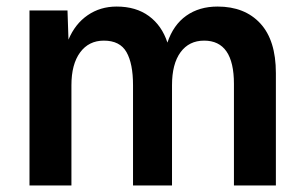

<svg xmlns="http://www.w3.org/2000/svg" viewBox="-20 -566 932 586"><path d="M70 0V-534H186L189 -445Q209 -493 247.5 -519.5Q286 -546 336 -546Q395 -546 434.5 -517Q474 -488 491 -436Q509 -490 548.5 -518Q588 -546 644 -546Q727 -546 774.5 -494.5Q822 -443 822 -343V0H694V-310Q694 -442 603 -442Q557 -442 531 -406.5Q505 -371 505 -306V0H386V-306Q386 -372 366 -407Q346 -442 297 -442Q251 -442 224.5 -406Q198 -370 198 -306V0Z"/></svg>

Font: Geist SemBd
Style: Regular
Weight: 400
Designer: Basement.studio, Andrés Briganti, Mateo Zaragoza
Foundry: Basement.studio, Vercel, Andrés Briganti, Guido Ferreyra, Mateo Zaragoza
Version: Version 1.401